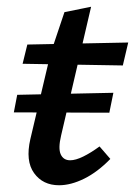

<svg xmlns="http://www.w3.org/2000/svg" viewBox="-20 -540 400 569"><path d="M155 9Q107 9 81 -27Q55 -63 70 -128L130 -382L171 -504L250 -520L161 -138Q152 -100 160 -82.5Q168 -65 188 -65Q204 -65 226.5 -76Q249 -87 275 -106L307 -69Q269 -30 229.5 -10.5Q190 9 155 9ZM21 -207 31 -259 316 -265 304 -206ZM47 -351 61 -408 360 -414 344 -346Z"/></svg>

Font: Ysabeau Office SemiBold
Style: Italic
Weight: 600
Italic angle: -12°
Designer: Christian Thalmann (Catharsis Fonts)
Version: Version 2.001;gftools[0.9.30]; featfreeze: tnum,lnum,ss02